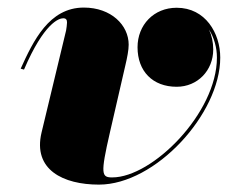

<svg xmlns="http://www.w3.org/2000/svg" viewBox="-20 -490 616 520"><path d="M277.5 -130.5 319.5 -313C324.5 -334 328.5 -354.5 328.5 -369C328.5 -422 281 -469.5 207 -469.5C113 -469.5 70 -379 36 -304L45 -301.5C99.5 -428.5 140 -440.5 151 -440.5C159 -440.5 161.5 -436.5 161.5 -429C161.5 -424 160 -413.5 159 -407.5L92.5 -131C68.5 -30 151.5 10 248 10C401 10 576.5 -181.5 576.5 -334C576.5 -400 536.5 -469 458.5 -469C396.5 -469 352.5 -422.5 352.5 -362C352.5 -297 393.5 -255 458.5 -255C515 -255 557.5 -299 557.5 -356C557.5 -375.5 553.5 -394 546 -410C560 -388 567.5 -361 567.5 -334C567.5 -184 393 -9.5 284 -9.5C255 -9.5 251.5 -17.5 277.5 -130.5Z"/></svg>

Font: Bodoni* 24pt Fatface
Style: Italic
Weight: 900
Italic angle: -13°
Version: Version 2.3